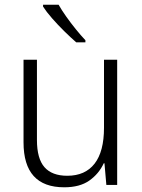

<svg xmlns="http://www.w3.org/2000/svg" viewBox="-20 -786 603 816"><path d="M253 10Q80 10 80 -181V-532H137V-191Q137 -112 169 -75.5Q201 -39 266 -39Q342 -39 382 -90.5Q422 -142 422 -243V-532H478V0H432L424 -92H421Q400 -47 359.5 -18.5Q319 10 253 10ZM304 -606Q281 -626 253.5 -653Q226 -680 201.5 -708Q177 -736 163 -758V-766H229Q242 -743 261.5 -715.5Q281 -688 302.5 -661.5Q324 -635 343 -615V-606Z"/></svg>

Font: Noto Sans Mono SemiCondensed Light
Style: Regular
Weight: 300
Width: 4
Designer: Monotype Design Team
Foundry: Monotype Imaging Inc.
Version: Version 2.014; ttfautohint (v1.8.4.7-5d5b)